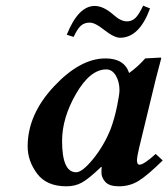

<svg xmlns="http://www.w3.org/2000/svg" viewBox="-20 -651 597 681"><path d="M373 -194.8Q386.2 -231 395 -273.4Q403.8 -315.9 403.8 -331.1Q403.8 -360.8 390.9 -382.8Q377.9 -404.8 356.9 -404.8Q299.8 -404.8 250 -318.8Q200.2 -232.9 200.2 -150.9Q200.2 -40 250 -40Q272 -40 310.5 -87.4Q349.1 -134.8 373 -194.8ZM339.8 -39.1Q339.8 -52.2 340.8 -58.1L338.9 -59.1Q293.9 -16.1 270 -3.2Q246.1 9.8 215.8 9.8Q145 9.8 111.6 -35.2Q78.1 -80.1 78.1 -131.8Q78.1 -244.6 171.1 -344.2Q264.2 -443.8 354 -443.8Q420.9 -443.8 438 -392.1Q467.8 -413.1 495.1 -443.8L549.8 -446.8Q551.8 -446.8 551.8 -443.8Q529.3 -359.9 520.5 -320.8L473.1 -125Q466.3 -96.2 465.8 -83Q465.8 -66.9 475.1 -66.9Q490.2 -66.9 532.2 -105L557.1 -82Q502 -27.8 470.9 -9Q439.9 9.8 401.9 9.8Q367.7 9.8 353.8 -5.6Q339.8 -21 339.8 -39.1ZM430.2 -575.2Q447.3 -575.2 459.7 -586.7Q472.2 -598.1 487.8 -630.9L512.2 -621.1Q474.1 -517.1 405.8 -517.1Q384.8 -517.1 348.1 -545.9Q317.4 -570.8 298.1 -570.8Q278.8 -570.8 266.4 -559.3Q253.9 -547.9 241.2 -520L216.8 -527.8Q257.8 -629.9 315.9 -629.9Q346.7 -629.9 381.8 -599.1Q408.2 -575.2 430.2 -575.2Z"/></svg>

Font: Linux Libertine O
Style: Semibold Italic
Weight: 600
Italic angle: -11.5°
Designer: Philipp H. Poll
Foundry: Philipp H. Poll
Version: Version 5.1.2